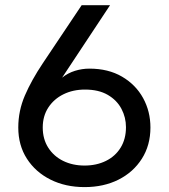

<svg xmlns="http://www.w3.org/2000/svg" viewBox="-20 -720 661 752"><path d="M311.2 12.8Q236.4 12.8 177.7 -16.6Q119 -46 85.3 -98.5Q51.6 -151 51.6 -220.6Q51.6 -285.8 77.4 -345.8Q103.2 -405.8 147.6 -472.2L299.8 -699.6H411L223.2 -415.8Q245.8 -434 273.6 -442.6Q301.4 -451.2 330 -451.2Q404.4 -451.2 458.1 -419.7Q511.8 -388.2 540.5 -335.9Q569.2 -283.6 569.2 -220.6Q569.2 -151.2 535.7 -98.4Q502.2 -45.6 444.2 -16.4Q386.2 12.8 311.2 12.8ZM311.2 -71.6Q358 -71.6 394.9 -89.8Q431.8 -108 452.6 -141.9Q473.4 -175.8 473.4 -221.8Q473.4 -260.2 455.6 -293.9Q437.8 -327.6 402.1 -348.4Q366.4 -369.2 312.8 -369.2Q266 -369.2 228.6 -350.8Q191.2 -332.4 169.3 -298.9Q147.4 -265.4 147.4 -220.6Q147.4 -175.4 168.9 -141.7Q190.4 -108 227.4 -89.8Q264.4 -71.6 311.2 -71.6Z"/></svg>

Font: MuseoModerno Thin
Style: Regular
Weight: 100
Designer: Pablo Cosgaya, Héctor Gatti, Marcela Romero, and the Authors of The MuseoModerno Project.
Foundry: Omnibus-Type Team
Version: Version 1.003